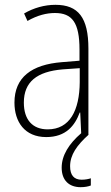

<svg xmlns="http://www.w3.org/2000/svg" viewBox="-20 -625 460 797"><path d="M271 65C271 18 299 -22 348 -66H347V-423C347 -552 305 -605 210 -605C165 -605 119 -592 80 -569L94 -538C136 -562 174 -571 208 -571C279 -571 310 -532 310 -419V-373L237 -367C111 -357 40 -304 40 -199C40 -120 82 -56 172 -56C254 -56 291 -104 311 -158H313L317 -72C266 -28 236 20 236 71C236 123 266 152 315 152C332 152 347 149 357 145V115C349 118 334 121 319 121C287 121 271 102 271 65ZM240 -337 311 -342V-284C310 -167 270 -88 178 -88C115 -88 79 -128 79 -199C79 -285 133 -328 240 -337Z"/></svg>

Font: Noto Sans Malayalam UI Condensed ExtraLight
Style: Regular
Weight: 200
Width: 3
Designer: Jelle Bosma - Monotype Design Team
Foundry: Monotype Imaging Inc.
Version: Version 2.104